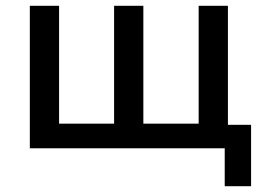

<svg xmlns="http://www.w3.org/2000/svg" viewBox="-20 -512 918 663"><path d="M756 131V0H83V-492H184V-85H374V-492H475V-85H666V-492H767V-81H847V131Z"/></svg>

Font: NunitoSans_10ptSemiBold
Style: Regular
Weight: 600
Designer: Vernon Adams
Foundry: Vernon Adams
Version: Version 3.101;gftools[0.9.27]